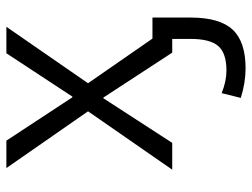

<svg xmlns="http://www.w3.org/2000/svg" viewBox="-114 -446 790 602"><g transform="rotate(-90 281.0 -145.0)"><path d="M277 -313H279L415 -520H498L321 -264L461 -62H527V57Q527 149 489 189.5Q451 230 368 230Q323 230 275 215L290 155Q327 170 361 170Q415 170 437.5 144.5Q460 119 460 57V0H420H417L276 -216H274L134 0H50L233 -264L55 -520H141Z"/></g></svg>

Font: M PLUS 1p
Style: Regular
Weight: 400
Version: Version 1.062